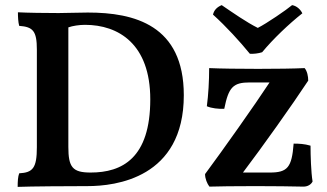

<svg xmlns="http://www.w3.org/2000/svg" viewBox="-20 -727 1279 750"><path d="M956 -517C970 -516 989 -518 1004 -523C1047 -575 1108 -633 1161 -675C1154 -690 1139 -704 1121 -707C1100 -689 1021 -635 987 -618C943 -640 890 -677 846 -707C827 -699 816 -687 812 -670C864 -623 916 -566 956 -517ZM323 -678C283 -678 245 -676 209 -676C157 -676 85 -677 50 -679C50 -661 51 -640 55 -626C109 -622 124 -606 124 -533V-152C124 -70 108 -53 55 -50C50 -37 49 -18 49 3C98 1 249 0 322 0C431 0 698 -31 698 -355C698 -629 505 -678 323 -678ZM334 -53C263 -53 247 -74 247 -153V-620C263 -626 290 -630 312 -630C443 -630 567 -555 567 -339C567 -109 457 -53 334 -53ZM1193 -158C1169 -165 1148 -166 1127 -166C1120 -73 1103 -53 1034 -53H929C1004 -152 1120 -315 1184 -412C1184 -429 1180 -449 1170 -461C1130 -459 1060 -458 988 -458C916 -458 838 -459 797 -461C797 -410 794 -357 788 -312C806 -304 833 -301 856 -302C873 -387 891 -405 956 -405H1033C976 -318 850 -140 781 -47C781 -29 789 -10 798 2C834 1 891 0 979 0C1058 0 1115 1 1165 2C1182 2 1195 -6 1201 -18C1195 -54 1193 -121 1193 -158Z"/></svg>

Font: Vollkorn Semibold
Style: Regular
Weight: 600
Designer: Friedrich Althausen
Foundry: Friedrich Althausen
Version: Version 4.015;PS 004.015;hotconv 1.0.88;makeotf.lib2.5.64775